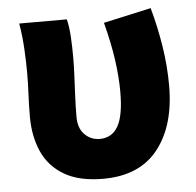

<svg xmlns="http://www.w3.org/2000/svg" viewBox="-47 -630 704 691"><g transform="rotate(-5 305.5 -284.5)"><path d="M299 14Q212 14 158 -18Q104 -50 79.5 -105.5Q55 -161 55 -231Q55 -272 57 -312Q59 -352 59 -392Q59 -426 56.5 -474Q54 -522 46 -569H218Q225 -540 227 -504Q229 -468 229 -427Q229 -405 227.5 -370Q226 -335 224 -294.5Q222 -254 222 -216Q222 -175 244.5 -152.5Q267 -130 299 -130Q343 -130 365 -168.5Q387 -207 387 -292Q387 -345 378.5 -406.5Q370 -468 350 -545L522 -583Q541 -515 552.5 -443Q564 -371 564 -300Q564 -155 497 -70.5Q430 14 299 14Z"/></g></svg>

Font: Source Han Sans TC Heavy
Style: Regular
Weight: 900
Designer: Ryoko NISHIZUKA Ë•øÂ°öÊ∂ºÂ≠ê (kana, bopomofo & ideographs); Paul D. Hunt (Latin, Greek & Cyrillic); Sandoll Communicatio
Foundry: Adobe
Version: Version 2.004;hotconv 1.0.118;makeotfexe 2.5.65603